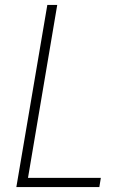

<svg xmlns="http://www.w3.org/2000/svg" viewBox="-20 -755 540 775"><path d="M46 0 171 -735H211L93 -37H387L381 0Z"/></svg>

Font: iosevka_custom_sans_ss08 XLt
Style: Italic
Weight: 200
Italic angle: -10°
Designer: Belleve Invis
Foundry: Belleve Invis
Version: Version 10.3.0; ttfautohint (v1.8.3)